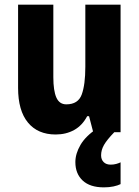

<svg xmlns="http://www.w3.org/2000/svg" viewBox="-20 -570 599 828"><path d="M500 -550V0H382L364 -69H356Q335 -29 300 -9.5Q265 10 220 10Q143 10 100.5 -41.5Q58 -93 58 -191V-550H210V-237Q210 -179 223 -149.5Q236 -120 266 -120Q317 -120 332.5 -162.5Q348 -205 348 -282V-550ZM416 100Q416 118 427 129Q438 140 457 140Q470 140 481 137Q492 134 500 130V224Q488 230 469.5 234Q451 238 428 238Q368 238 336.5 208.5Q305 179 305 129Q305 93 327 55Q349 17 400 -17L473 0Q441 33 428.5 55Q416 77 416 100Z"/></svg>

Font: Noto Sans Myanmar Condensed ExtraBold
Style: Regular
Weight: 800
Width: 3
Designer: Monotype Design Team
Foundry: Monotype Imaging Inc.
Version: Version 2.107; ttfautohint (v1.8.4.7-5d5b)